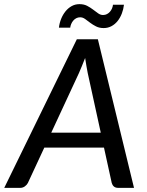

<svg xmlns="http://www.w3.org/2000/svg" viewBox="-54 -907 708 927"><path d="M0 0ZM593 0H516.5Q503.5 0 496 -6.5Q488.5 -13 485.5 -23.5L448 -194.5H160L80.5 -23.5Q76 -14.5 66 -7.2Q56 0 44 0H-33.5L317 -717.5H418.5ZM193.5 -266.5H432.5L369.5 -554.5Q367 -568.5 363.5 -587Q360 -605.5 357 -627Q349 -605.5 341 -587Q333 -568.5 327 -554ZM443.5 -834.5Q454 -834.5 462.5 -839Q471 -843.5 477 -850.5Q483 -857.5 486.8 -866.2Q490.5 -875 491.5 -884H544.5Q542 -862 534.2 -841.8Q526.5 -821.5 514 -805.8Q501.5 -790 484.5 -780.8Q467.5 -771.5 446.5 -771.5Q425.5 -771.5 409.8 -779.5Q394 -787.5 381.2 -797.2Q368.5 -807 357 -815.2Q345.5 -823.5 333 -823.5Q322.5 -823.5 314 -819Q305.5 -814.5 299.5 -807.2Q293.5 -800 289.8 -791.2Q286 -782.5 285 -773.5H230.5Q233 -795.5 241.2 -816Q249.5 -836.5 262.2 -852.2Q275 -868 292 -877.5Q309 -887 329.5 -887Q351 -887 366.8 -878.8Q382.5 -870.5 395.2 -860.8Q408 -851 419.5 -842.8Q431 -834.5 443.5 -834.5Z"/></svg>

Font: Lato Medium
Style: Italic
Weight: 500
Italic angle: -7°
Designer: Lukasz Dziedzic
Foundry: tyPoland Lukasz Dziedzic
Version: Version 2.006; 2014-01-15